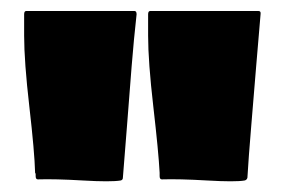

<svg xmlns="http://www.w3.org/2000/svg" viewBox="-20 -649 520 350"><path d="M28 -629H225Q229 -629 229 -623Q224 -578 220 -528.5Q216 -479 211.5 -419.5Q207 -360 204 -325Q204 -321 200 -320Q182 -317 131 -320Q80 -323 49 -322Q45 -322 45 -328Q45 -329 45 -331Q45 -333 44 -334Q43 -372 33.5 -454.5Q24 -537 24 -584V-623Q24 -629 28 -629ZM254 -629H451Q456 -629 455 -623Q451 -578 447 -528.5Q443 -479 438 -419.5Q433 -360 431 -325Q430 -321 426 -320Q409 -317 357.5 -320Q306 -323 275 -322Q271 -322 271 -328Q271 -329 271 -331Q271 -333 271 -334Q269 -372 259.5 -454.5Q250 -537 250 -584V-623Q250 -629 254 -629Z"/></svg>

Font: Cubao Free Wide
Style: Wide
Weight: 400
Designer: Aaron Amar
Version: Version 001.001